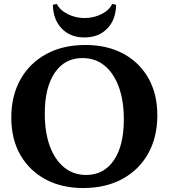

<svg xmlns="http://www.w3.org/2000/svg" viewBox="-20 -933 851 969"><path d="M400 16Q291 16 209.5 -28Q128 -72 82.5 -151.5Q37 -231 37 -339Q37 -450 83.5 -532.5Q130 -615 214 -660.5Q298 -706 411 -706Q521 -706 602.5 -662Q684 -618 729 -538.5Q774 -459 774 -351Q774 -240 727.5 -157.5Q681 -75 597 -29.5Q513 16 400 16ZM415 -50Q504 -50 554.5 -124Q605 -198 605 -330Q605 -425 579.5 -494.5Q554 -564 507.5 -602Q461 -640 396 -640Q307 -640 256.5 -566Q206 -492 206 -360Q206 -265 231.5 -195.5Q257 -126 304 -88Q351 -50 415 -50ZM406 -744Q335 -744 291.5 -789Q248 -834 247 -909L267 -913Q282 -882 321.5 -862Q361 -842 406 -842Q453 -842 492.5 -862Q532 -882 546 -913L566 -909Q565 -834 521.5 -789Q478 -744 406 -744Z"/></svg>

Font: Platypi SemiBold
Style: Regular
Weight: 600
Designer: David Sargent
Foundry: Bolt Cutter Type
Version: Version 1.200; ttfautohint (v1.8.4.7-5d5b)